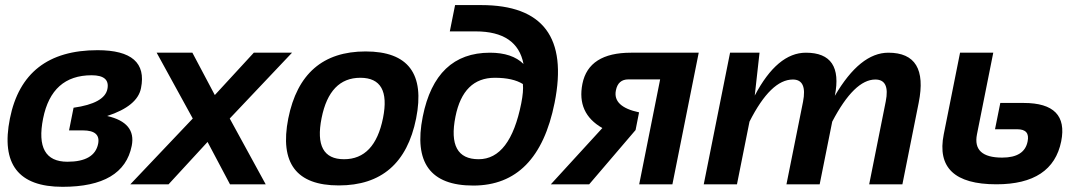

<svg xmlns="http://www.w3.org/2000/svg" viewBox="-20 -718 4219 748"><path d="M18.6 -256.3Q71.8 -522.5 359.9 -522.5Q559.1 -522.5 529.3 -374.5Q515.6 -304.7 397.5 -266.1Q511.2 -240.2 493.2 -149.9Q461.4 9.8 223.6 9.8Q-34.7 9.8 18.6 -256.3ZM242.7 -87.9Q348.1 -87.9 362.3 -157.7Q372.6 -210 302.7 -210H249L266.6 -298.3Q387.2 -315.4 398.4 -371.1Q409.2 -424.8 336.9 -424.8Q181.6 -424.8 147.9 -256.3Q114.3 -87.9 242.7 -87.9Z M731 -256.3 590.3 -512.7H729.5L816.9 -347.7L968.8 -512.7H1117.7L875 -256.3L1015.1 0H876L788.6 -165L636.7 0H487.8Z M1320.3 -97.7Q1439.9 -97.7 1472.2 -258.3Q1503.4 -415 1383.8 -415Q1264.2 -415 1232.9 -258.3Q1200.7 -97.7 1320.3 -97.7ZM1103 -256.3Q1155.3 -517.6 1404.3 -517.6Q1653.3 -517.6 1601.1 -256.3Q1548.8 4.4 1299.8 4.4Q1051.8 4.4 1103 -256.3Z M2010.7 -315.4Q2020 -362.3 2017.1 -390.6Q1978 -415 1907.7 -415Q1784.7 -415 1754.4 -263.7Q1721.2 -97.7 1844.7 -97.7Q1967.3 -97.7 2010.7 -315.4ZM2140.6 -317.4Q2076.2 4.9 1823.7 4.9Q1573.2 4.9 1627 -263.7Q1676.8 -512.7 1888.7 -512.7Q1975.1 -512.7 2019.5 -468.8Q1995.1 -595.7 1833 -595.7H1732.4L1752.9 -698.2H1854.5Q2216.8 -698.2 2140.6 -317.4Z M2470.2 0 2551.8 -408.7H2428.2Q2387.7 -408.7 2379.4 -365.7Q2366.7 -302.2 2469.7 -280.3L2456.1 -211.4L2275.4 0H2126L2326.7 -219.2Q2226.1 -276.4 2249 -391.6Q2273.4 -512.7 2438.5 -512.7H2702.1L2599.6 0Z M2721.7 0 2824.2 -512.7H2939L2920.4 -345.7Q3008.3 -512.7 3119.6 -512.7Q3266.1 -512.7 3232.4 -344.7Q3330.6 -512.7 3440.9 -512.7Q3598.1 -512.7 3559.1 -317.9L3495.6 0H3366.2L3430.7 -322.8Q3447.8 -408.2 3390.1 -408.2Q3308.1 -408.2 3222.2 -244.1L3173.3 0H3043.9L3108.4 -321.3Q3125.5 -408.2 3068.8 -408.2Q2982.9 -408.2 2899.9 -244.1L2851.1 0Z M3849.6 -512.7 3786.1 -194.8Q3768.1 -104 3884.3 -104Q3971.2 -104 3983.4 -167Q3993.2 -214.4 3943.4 -214.4H3856.4L3877 -316.9H3968.3Q4144 -316.9 4114.3 -167.5Q4080.6 0 3861.8 0Q3617.7 0 3656.7 -194.8L3720.2 -512.7Z"/></svg>

Font: Sansation
Style: Bold Italic
Weight: 700
Designer: Bernd Montag
Version: Version 1.301